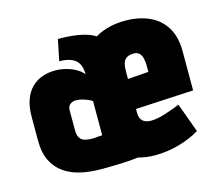

<svg xmlns="http://www.w3.org/2000/svg" viewBox="-81 -614 838 730"><g transform="rotate(-15 338.0 -249.0)"><path d="M269 -353Q259 -366 241.5 -376Q224 -386 203 -391.5Q182 -397 160 -397Q133 -397 109 -388.5Q85 -380 67 -362Q49 -344 39 -316Q29 -288 29 -250V-156Q29 -108 45 -76Q61 -44 89.5 -24.5Q118 -5 155 3Q192 11 235 11Q255 11 274 10.5Q293 10 311.5 9.5Q330 9 347.5 7.5Q365 6 382 4Q399 2 415 0V-307Q415 -365 403.5 -404Q392 -443 367 -466.5Q342 -490 301.5 -500Q261 -510 202 -510L185 -427Q204 -427 219.5 -423Q235 -419 246 -411Q257 -403 263 -388.5Q269 -374 269 -353ZM270 -247V-113Q270 -113 267.5 -112.5Q265 -112 260.5 -112Q256 -112 251 -111.5Q246 -111 241.5 -110.5Q237 -110 233 -110Q215 -110 203.5 -113Q192 -116 186 -122.5Q180 -129 177.5 -137.5Q175 -146 175 -156V-236Q175 -244 177.5 -250Q180 -256 184.5 -259.5Q189 -263 195 -265Q201 -267 208 -267Q221 -267 234 -263Q247 -259 257 -254.5Q267 -250 270 -247ZM420 -158V-176L648 -188V-343Q648 -399 625 -436.5Q602 -474 561 -492.5Q520 -511 466 -511Q412 -511 368.5 -492Q325 -473 299.5 -435Q274 -397 274 -340V-135Q274 -97 287 -69Q300 -41 323.5 -23Q347 -5 378.5 4Q410 13 446 13Q493 13 539.5 0Q586 -13 622 -35L580 -150Q554 -139 521 -128.5Q488 -118 464 -118Q453 -118 444.5 -121Q436 -124 431 -129Q426 -134 423 -141.5Q420 -149 420 -158ZM502 -323V-300L420 -294V-324Q420 -342 423.5 -354.5Q427 -367 436 -374Q445 -381 463 -382Q479 -383 487.5 -374.5Q496 -366 499 -352.5Q502 -339 502 -323Z"/></g></svg>

Font: Advent Pro ExtraBold
Style: Regular
Weight: 800
Designer: VivaRado, Andreas Kalpakidis
Foundry: VivaRado, Andreas Kalpakidis
Version: Version 3.000